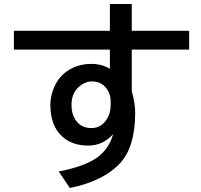

<svg xmlns="http://www.w3.org/2000/svg" viewBox="-20 -855 1010 964"><path d="M531.7 -835H641.6V-700.2H929.7V-606H641.6V-397Q658.7 -336.9 658.7 -290Q658.7 -116.2 582 -34.7Q498.5 54.7 330.6 88.9L274.9 5.9Q405.3 -19 468.3 -64.5Q527.3 -107.4 547.9 -181.2Q495.6 -124 423.3 -124Q342.3 -124 292 -169.9Q232.9 -224.1 232.9 -327.1Q232.9 -381.3 258.8 -431.6Q275.9 -463.9 300.8 -485.4Q358.4 -534.2 439 -534.2Q490.2 -534.2 531.7 -509.8V-606H49.8V-700.2H531.7ZM535.6 -328.1V-346.2Q535.6 -377.4 521 -401.4Q493.7 -446.3 441.9 -446.3Q415.5 -446.3 392.6 -431.6Q338.9 -397.9 338.9 -328.1Q338.9 -284.2 358.4 -253.9Q385.7 -211.9 439 -211.9Q487.3 -211.9 515.6 -255.4Q535.6 -286.1 535.6 -328.1Z"/></svg>

Font: FORM UDPGothic
Style: Bold
Weight: 700
Foundry: Pronama LLC
Version: Version 1.051